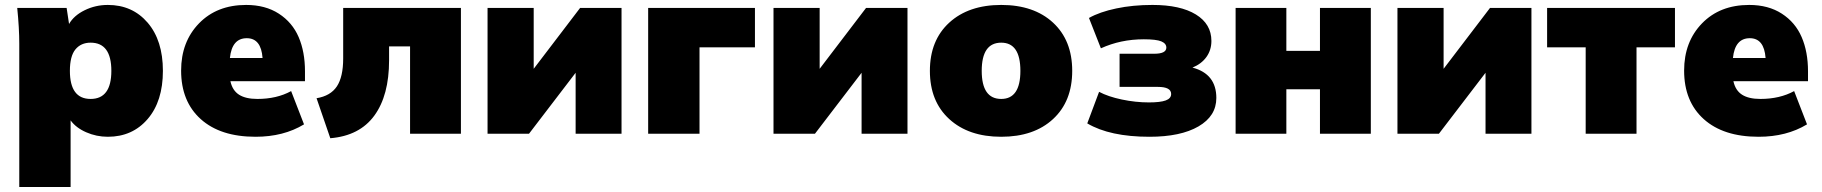

<svg xmlns="http://www.w3.org/2000/svg" viewBox="-20 -542 7382 778"><path d="M58.1 215.8V-365.2Q58.1 -428.2 49.8 -509.8H250L259.8 -444.8Q279.3 -479 323 -500.5Q366.7 -522 417 -522Q516.6 -522 578.4 -450Q640.1 -377.9 640.1 -254.9Q640.1 -131.8 578.4 -59.8Q516.6 12.2 417 12.2Q370.6 12.2 329.1 -6.1Q287.6 -24.4 266.1 -54.2V215.8ZM431.2 -254.9Q431.2 -369.1 347.2 -369.1Q308.1 -369.1 285.6 -341.8Q263.2 -314.5 263.2 -254.9Q263.2 -141.1 347.2 -141.1Q431.2 -141.1 431.2 -254.9Z M1015.6 12.2Q873 12.2 793.5 -59.3Q713.9 -130.9 713.9 -255.9Q713.9 -372.6 786.4 -447.3Q858.9 -522 977.5 -522Q1055.2 -522 1109.9 -486.6Q1164.6 -451.2 1190.2 -391.6Q1215.8 -332 1215.8 -252.9V-212.9H913.6Q921.9 -175.3 948.7 -158.2Q975.6 -141.1 1022.9 -141.1Q1101.6 -141.1 1159.7 -172.9L1211.9 -38.1Q1128.9 12.2 1015.6 12.2ZM980 -387.2Q919.9 -387.2 911.6 -307.1H1043.9Q1038.1 -387.2 980 -387.2Z M1318.4 18.1 1262.7 -144Q1319.3 -153.3 1345 -191.9Q1370.6 -230.5 1370.6 -305.2V-509.8H1847.7V0H1641.6V-354H1556.6V-297.9Q1556.6 -155.3 1496.8 -73.5Q1437 8.3 1318.4 18.1Z M1955.6 0V-509.8H2142.6V-263.2L2330.6 -509.8H2498.5V0H2312.5V-247.1L2123.5 0Z M2606.4 0V-509.8H3039.1V-350.1H2814.5V0Z M3114.3 0V-509.8H3301.3V-263.2L3489.3 -509.8H3657.2V0H3471.2V-247.1L3282.2 0Z M4247.1 -59.6Q4169.4 12.2 4037.1 12.2Q3904.8 12.2 3826.4 -59.6Q3748 -131.3 3748 -254.9Q3748 -378.4 3826.4 -450.2Q3904.8 -522 4037.1 -522Q4169.4 -522 4247.1 -450.2Q4324.7 -378.4 4324.7 -254.9Q4324.7 -131.3 4247.1 -59.6ZM4037.1 -141.1Q4114.7 -141.1 4114.7 -254.9Q4114.7 -369.1 4037.1 -369.1Q3958 -369.1 3958 -254.9Q3958 -141.1 4037.1 -141.1Z M4637.7 12.2Q4477.5 12.2 4385.7 -42L4433.6 -169.9Q4470.2 -150.4 4525.9 -138.7Q4581.5 -127 4635.7 -127Q4681.6 -127 4703.6 -135Q4725.6 -143.1 4725.6 -161.1Q4725.6 -189.9 4671.9 -189.9H4516.6V-324.2H4656.7Q4706.1 -324.2 4706.1 -349.1Q4706.1 -365.7 4685.8 -374.3Q4665.5 -382.8 4614.7 -382.8Q4521 -382.8 4440.9 -346.2L4392.6 -469.2Q4436 -493.7 4503.2 -507.8Q4570.3 -522 4649.9 -522Q4762.7 -522 4825.7 -483.4Q4888.7 -444.8 4888.7 -376Q4888.7 -339.4 4868.7 -311.3Q4848.6 -283.2 4812 -268.1Q4908.7 -242.7 4908.7 -145Q4908.7 -71.8 4836.4 -29.8Q4764.2 12.2 4637.7 12.2Z M4986.8 0V-509.8H5192.4V-335.9H5328.6V-509.8H5534.7V0H5328.6V-180.2H5192.4V0Z M5642.6 0V-509.8H5829.6V-263.2L6017.6 -509.8H6185.5V0H5999.5V-247.1L5810.5 0Z M6405.3 0V-350.1H6249V-509.8H6767.1V-350.1H6611.3V0Z M7106 12.2Q6963.4 12.2 6883.8 -59.3Q6804.2 -130.9 6804.2 -255.9Q6804.2 -372.6 6876.7 -447.3Q6949.2 -522 7067.9 -522Q7145.5 -522 7200.2 -486.6Q7254.9 -451.2 7280.5 -391.6Q7306.2 -332 7306.2 -252.9V-212.9H7003.9Q7012.2 -175.3 7039.1 -158.2Q7065.9 -141.1 7113.3 -141.1Q7191.9 -141.1 7250 -172.9L7302.2 -38.1Q7219.2 12.2 7106 12.2ZM7070.3 -387.2Q7010.3 -387.2 7002 -307.1H7134.3Q7128.4 -387.2 7070.3 -387.2Z"/></svg>

Font: Mulish ExtraBlack
Style: Regular
Weight: 1000
Designer: Vernon Adams
Foundry: Vernon Adams
Version: Version 3.603; ttfautohint (v1.8.3)